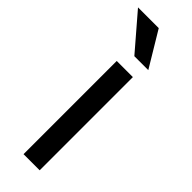

<svg xmlns="http://www.w3.org/2000/svg" viewBox="-253 -726 740 740"><g transform="rotate(45 117.0 -356.0)"><path d="M78 0V-508H166V0ZM189 -569H113L-10 -712H103Z"/></g></svg>

Font: CST
Style: Regular
Weight: 400
Version: Version 1.00